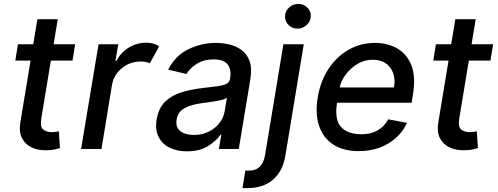

<svg xmlns="http://www.w3.org/2000/svg" viewBox="-20 -776 2593 1000"><path d="M371.4 -545.5 357.6 -460.2H245L195.3 -160.5Q187.9 -114.3 205.6 -101Q223.4 -87.7 249.3 -87.7Q262.1 -87.7 271.5 -89.5Q280.9 -91.3 286.6 -92.3L292.3 -4.6Q281.6 -1.1 263.7 2.7Q245.7 6.4 220.5 6.7Q178.3 7.5 144.7 -8.3Q111.2 -24.1 94.5 -56.6Q77.8 -89.1 85.9 -138.5L139.2 -460.2H59.7L73.5 -545.5H153.1L174.7 -676.1H280.9L259.2 -545.5Z M402.3 0 493.3 -545.5H595.9L581.3 -458.8H587Q609 -502.8 650.7 -528.2Q692.5 -553.6 741.5 -553.6Q784.8 -553.6 808.6 -533.7L760.3 -446Q742.9 -455.6 712.4 -455.6Q657.3 -455.6 614.9 -421Q572.4 -386.4 563.2 -333.1L508.5 0Z M953.1 12.1Q901.3 12.1 862.6 -7.3Q823.9 -26.6 805.6 -63.7Q787.3 -100.9 795.8 -154.1Q806.5 -215.9 842.7 -248.9Q878.9 -282 929.3 -296.5Q979.8 -311.1 1032.3 -317.1Q1082 -323.2 1112.9 -327.1Q1143.8 -331 1159.6 -339.3Q1175.4 -347.7 1178.6 -366.5V-369Q1186.1 -415.1 1165.3 -440.9Q1144.5 -466.6 1093.4 -466.6Q1040.1 -466.6 1004.1 -443.2Q968 -419.7 951 -390.6L855.8 -413.4Q894.2 -487.9 962.4 -520.2Q1030.5 -552.6 1104.4 -552.6Q1137.1 -552.6 1172.2 -544.9Q1207.4 -537.3 1236.3 -516.9Q1265.3 -496.4 1279.5 -459.2Q1293.7 -421.9 1283.7 -362.2L1223.7 0H1120L1132.8 -74.6H1128.6Q1108.3 -44 1064.6 -16Q1021 12.1 953.1 12.1ZM989.3 -73.2Q1033.7 -73.2 1068 -90.6Q1102.3 -108 1123.6 -136.2Q1144.9 -164.4 1150.2 -196.7L1161.9 -267Q1153.1 -259.6 1127.1 -253.9Q1101.2 -248.2 1072.4 -244.3Q1043.7 -240.4 1026.3 -237.9Q979.4 -231.9 943 -213.6Q906.6 -195.3 899.9 -152.7Q893.5 -113.3 918.9 -93.2Q944.2 -73.2 989.3 -73.2Z M1456 -545.5H1562.1L1466.3 34.8Q1452.4 116.8 1400.4 160.9Q1348.4 204.9 1263.5 203.8H1242.9L1257.8 112.2Q1262.8 112.6 1266.5 112.6Q1270.2 112.6 1274.9 112.6Q1312.9 112.6 1333.1 92.2Q1353.3 71.7 1360.1 34.1ZM1529.1 -626.8Q1501.8 -626.8 1482.8 -645.8Q1463.8 -664.8 1464.5 -691.4Q1465.2 -718 1485.6 -736.9Q1506 -755.7 1533.4 -755.7Q1561.1 -755.7 1580.4 -736.9Q1599.8 -718 1598.7 -691.4Q1597.7 -664.8 1577.2 -645.8Q1556.8 -626.8 1529.1 -626.8Z M1847.7 11Q1767.4 11 1714.8 -23.8Q1662.3 -58.6 1641.5 -121.6Q1620.7 -184.7 1634.9 -269.2Q1648.8 -353 1690.7 -416.9Q1732.6 -480.8 1795.3 -516.7Q1858 -552.6 1933.9 -552.6Q1996.1 -552.6 2046.7 -525Q2097.3 -497.5 2122 -437.3Q2146.7 -377.1 2130 -278.4L2123.9 -240.8H1735.4Q1721.6 -152 1756.4 -114.3Q1791.2 -76.7 1863.3 -76.7Q1909.8 -76.7 1945.5 -96.2Q1981.2 -115.8 2002.1 -154.5L2099.4 -136.4Q2070.3 -70 2003.7 -29.5Q1937.1 11 1847.7 11ZM1748.9 -320.3H2032Q2042.6 -382.8 2012.4 -423.8Q1982.2 -464.8 1920.1 -464.8Q1878.6 -464.8 1842.5 -443.5Q1806.5 -422.2 1781.6 -389Q1756.7 -355.8 1748.9 -320.3Z M2548.3 -545.5 2534.4 -460.2H2421.9L2372.2 -160.5Q2364.7 -114.3 2382.5 -101Q2400.2 -87.7 2426.1 -87.7Q2438.9 -87.7 2448.3 -89.5Q2457.7 -91.3 2463.4 -92.3L2469.1 -4.6Q2458.5 -1.1 2440.5 2.7Q2422.6 6.4 2397.4 6.7Q2355.1 7.5 2321.6 -8.3Q2288 -24.1 2271.3 -56.6Q2254.6 -89.1 2262.8 -138.5L2316.1 -460.2H2236.5L2250.4 -545.5H2329.9L2351.6 -676.1H2457.7L2436.1 -545.5Z"/></svg>

Font: Inter UI Medium
Style: Italic
Weight: 500
Italic angle: 9.39999°
Designer: Rasmus Andersson
Foundry: rsms
Version: 3.2;8d6f07862